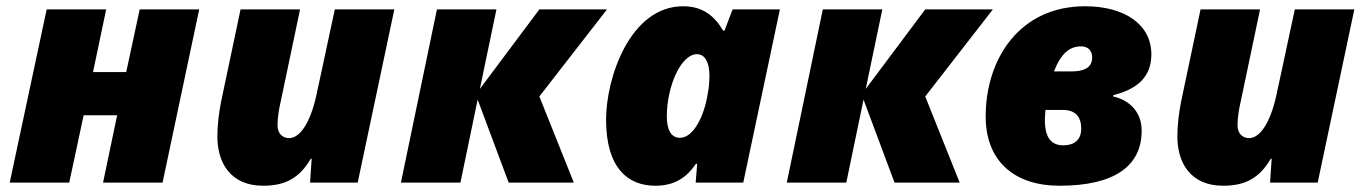

<svg xmlns="http://www.w3.org/2000/svg" viewBox="-20 -583 4354 613"><path d="M11 0H201L247 -215H354L309 0H499L616 -553H426L383 -353H277L319 -553H129Z M820 10C890 10 936 -14 972 -76H975L970 0H1122L1239 -553H1049L991 -283C970 -185 935 -142 903 -142C883 -142 866 -156 866 -183C866 -207 871 -236 875 -253L938 -553H748L686 -259C679 -224 674 -184 674 -147C674 -62 717 10 820 10Z M1260 0H1450L1505 -265L1604 0H1812L1702 -275L1918 -553H1702L1512 -299L1565 -553H1375Z M2072 10C2137 10 2174 -19 2202 -60H2206L2201 0H2353L2470 -553H2319L2293 -485H2289C2261 -532 2224 -563 2161 -563C1992 -563 1915 -335 1915 -201C1915 -44 1987 10 2072 10ZM2151 -143C2123 -143 2109 -168 2109 -212C2109 -307 2154 -410 2205 -410C2232 -410 2245 -382 2245 -341C2245 -321 2243 -300 2239 -280C2227 -209 2193 -143 2151 -143Z M2492 0H2682L2737 -265L2836 0H3044L2934 -275L3150 -553H2934L2744 -299L2797 -553H2607Z M3363 10C3540 10 3625 -54 3625 -166C3625 -226 3585 -264 3534 -275V-279C3593 -294 3656 -325 3656 -409C3656 -505 3571 -563 3444 -563C3236 -563 3127 -396 3127 -211C3127 -69 3218 10 3363 10ZM3345 -355C3368 -414 3396 -435 3432 -435C3453 -435 3467 -422 3467 -400C3467 -375 3453 -355 3400 -355ZM3375 -119C3340 -119 3316 -139 3316 -199C3316 -216 3317 -220 3318 -232H3373C3411 -232 3432 -213 3432 -172C3432 -135 3408 -119 3375 -119Z M3885 10C3955 10 4001 -14 4037 -76H4040L4035 0H4187L4304 -553H4114L4056 -283C4035 -185 4000 -142 3968 -142C3948 -142 3931 -156 3931 -183C3931 -207 3936 -236 3940 -253L4003 -553H3813L3751 -259C3744 -224 3739 -184 3739 -147C3739 -62 3782 10 3885 10Z"/></svg>

Font: Noto Sans UI Black
Style: Italic
Weight: 900
Italic angle: -372°
Designer: Monotype Design Team
Foundry: Monotype Imaging Inc.
Version: Version 1.901